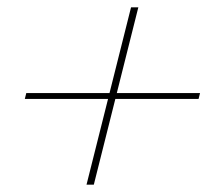

<svg xmlns="http://www.w3.org/2000/svg" viewBox="-20 -569 590 526"><path d="M276 -298H48L52 -314H280L339 -549H359L300 -314H528L524 -298H296L237 -63H217Z"/></svg>

Font: IBM Plex Serif Thin
Style: Italic
Weight: 100
Italic angle: -14°
Designer: Mike Abbink, Paul van der Laan, Pieter van Rosmalen
Foundry: Bold Monday
Version: Version 3.001